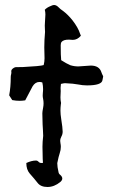

<svg xmlns="http://www.w3.org/2000/svg" viewBox="-20 -745 450 766"><path d="M169.4 1Q142.1 1 129.4 -16.1Q117.7 -31.2 98.6 -52.7Q85 -68.4 85 -94.7Q106 -104.5 123.5 -104.5Q129.9 -104.5 134.8 -98.6Q138.7 -94.7 144.5 -94.7L151.4 -95.2Q150.4 -103 150.4 -111.3Q150.4 -125 149.9 -138.2Q149.4 -148.4 149.4 -159.2Q149.4 -178.2 152.3 -203.1Q152.3 -216.8 151.4 -224.6Q149.9 -237.8 148.9 -292.5Q148.9 -299.8 151.9 -314.5Q153.8 -323.7 153.8 -333Q153.8 -341.8 151.9 -351.1Q150.4 -357.4 150.4 -364.3Q150.4 -369.1 150.9 -373.8Q151.4 -378.4 151.6 -382.1Q151.9 -385.7 151.9 -389.6Q151.9 -402.3 148.9 -416Q143.1 -418 137.2 -418Q120.6 -418 109.9 -400.4L80.6 -344.7Q69.3 -342.8 58.1 -342.8Q43.5 -342.8 28.8 -345.7L16.6 -364.7Q22.9 -397.5 22.9 -438Q22.9 -442.9 24.2 -447.5Q25.4 -452.1 25.4 -457L24.9 -460.9Q24.9 -468.3 35.6 -474.6Q40 -477.1 43.5 -477.1Q64 -477.1 71.3 -477.5Q141.1 -481 154.3 -485.4Q157.7 -499 157.7 -512.7Q156.7 -535.6 156.7 -556.2Q156.7 -584 159.7 -617.7Q159.7 -625 159.2 -628.4Q158.7 -633.8 158.7 -643.1Q159.7 -654.8 159.7 -662.4Q159.7 -669.9 160.6 -677.7L161.1 -687.5Q161.1 -696.8 158.7 -706.1Q167.5 -715.3 181.6 -720.7Q190.4 -725.1 195.3 -725.1Q204.6 -725.1 212.9 -716.6Q221.2 -708 230.5 -702.1Q251 -687 269.5 -663.6Q292 -634.3 299.3 -610.8L302.7 -602.5Q288.6 -585.9 270.5 -585.9Q262.2 -586.9 254.9 -586.9Q232.9 -586.9 225.6 -577.6Q222.2 -573.2 222.2 -564Q222.2 -522.5 224.1 -504.9Q244.6 -491.7 260.3 -484.9Q275.9 -480 292.5 -480Q296.4 -480 342.3 -483.4Q376.5 -483.4 384.8 -456.1Q386.2 -451.2 391.6 -440.9L391.1 -437Q389.6 -431.2 388.7 -424.8Q385.3 -404.3 327.1 -404.3Q309.6 -404.3 291.7 -408Q273.9 -411.6 239.3 -413.1Q234.9 -413.1 223.1 -410.2Q221.7 -397.9 221.7 -394.5L222.2 -381.3Q222.2 -375 221.7 -368.7Q221.2 -362.3 221.2 -356.9Q221.2 -345.7 223.6 -334Q223.6 -330.1 222.7 -327.6Q221.2 -315.4 221.2 -303.7Q221.2 -289.1 224.1 -271Q230 -233.9 230 -219.7Q230 -209.5 225.1 -200.7Q220.2 -191.9 220.2 -182.6Q220.2 -177.7 221.2 -173.3Q222.7 -166.5 222.7 -159.2Q222.7 -146.5 218.3 -134Q213.9 -121.6 208.5 -94.2Q208.5 -79.6 213.4 -58.6Q214.4 -51.8 219.7 -47.9Q228.5 -40.5 228.5 -32.7Q228.5 -25.9 220.7 -19Q196.3 1 169.4 1Z"/></svg>

Font: Kurland
Style: Regular
Weight: 400
Designer: GGBot
Version: 0.22